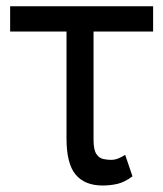

<svg xmlns="http://www.w3.org/2000/svg" viewBox="-20 -565 506 595"><path d="M454.5 -545.5V-467.3H269.9V-132.1Q269.9 -100.9 278.6 -87.9Q287.3 -74.9 299.9 -72.3Q312.5 -69.6 323.9 -69.6Q336.6 -69.6 348.5 -74.8Q360.4 -79.9 367.9 -85.2L390.6 -18.5Q366.1 -0.4 343.9 4.8Q321.7 9.9 298.3 9.9Q242.9 9.9 214.5 -23.8Q186.1 -57.5 186.1 -136.4V-467.3H11.4V-545.5Z"/></svg>

Font: Inter UI
Style: Regular
Weight: 400
Designer: Rasmus Andersson
Foundry: rsms
Version: Version 2.2